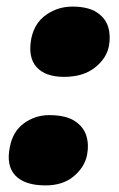

<svg xmlns="http://www.w3.org/2000/svg" viewBox="-20 -548 360 582"><path d="M174 -315Q117 -315 90.5 -345Q64 -375 75 -432Q85 -479 120.5 -503.5Q156 -528 199 -528Q247 -528 273.5 -510.5Q300 -493 308 -466Q316 -439 310 -408Q303 -371 267.5 -343Q232 -315 174 -315ZM118 14Q55 14 26.5 -16Q-2 -46 10 -103Q19 -150 53 -174.5Q87 -199 129 -199Q179 -199 206 -181.5Q233 -164 241.5 -137Q250 -110 244 -79Q237 -42 204 -14Q171 14 118 14Z"/></svg>

Font: Shantell Sans ExtraBold
Style: Italic
Weight: 800
Italic angle: -11°
Designer: Stephen Nixon, Anya Danilova, Shantell Martin
Foundry: Arrow Type
Version: Version 1.011;[c5ecc13dd]